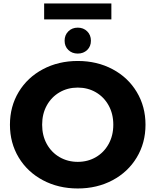

<svg xmlns="http://www.w3.org/2000/svg" viewBox="-20 -1060 885 1093"><path d="M36.6 -350Q36.6 -453.7 86.4 -536.5Q136.3 -619.3 224.6 -666.1Q312.8 -712.9 422.7 -712.9Q532.6 -712.9 620.6 -666.1Q708.6 -619.3 758.4 -536.5Q808.3 -453.6 808.3 -350Q808.3 -246.3 758.4 -163.5Q708.6 -80.7 620.5 -33.9Q532.4 12.9 422.7 12.9Q312.8 12.9 224.6 -33.9Q136.3 -80.7 86.4 -163.5Q36.6 -246.4 36.6 -350ZM625 -350Q625 -411.9 598.4 -459.8Q571.9 -507.8 525.8 -534.6Q479.8 -561.4 422.5 -561.4Q365.3 -561.4 319.2 -534.6Q273 -507.8 246.4 -459.8Q219.9 -411.9 219.9 -350Q219.9 -288.1 246.4 -240.2Q273 -192.2 319.3 -165.4Q365.6 -138.6 422.8 -138.6Q480 -138.6 525.9 -165.4Q571.9 -192.2 598.4 -240.2Q625 -288.1 625 -350ZM347.8 -828.2Q347.8 -860.6 369.1 -881.6Q390.3 -902.6 422.7 -902.6Q455 -902.6 476.3 -881.6Q497.6 -860.6 497.6 -828.2Q497.6 -795.9 476.3 -775.4Q455 -755 422.7 -755Q390.3 -755 369.1 -775.4Q347.8 -795.9 347.8 -828.2ZM231.3 -1040.3H614V-949.7H231.3Z"/></svg>

Font: iiserrat Thin
Style: Regular
Weight: 100
Designer: Akira Ohta
Foundry: Akira Ohta
Version: Version 1.200;Glyphs 3.3.1 (3343)